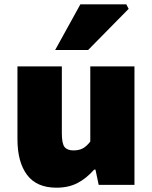

<svg xmlns="http://www.w3.org/2000/svg" viewBox="-20 -858 705 891"><path d="M61 -212V-550H267V-240Q267 -192 279.5 -176Q292 -160 321 -160Q346 -160 363.5 -169Q381 -178 399 -201V-550H604V0H438L423 -71H417Q381 -30 339.5 -8.5Q298 13 242 13Q150 13 105.5 -46.5Q61 -106 61 -212ZM353 -838H566L577 -817L389 -626H236Z"/></svg>

Font: Nebula Sans Black
Style: Regular
Weight: 900
Designer: Paul D. Hunt for Adobe (as Source Sans)
Foundry: Nebula Entertainment & Broadcasting LLC
Version: Version 1.010